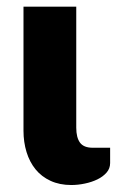

<svg xmlns="http://www.w3.org/2000/svg" viewBox="-20 -538 344 564"><path d="M49 -518.5H204V-163Q204 -134 215 -119Q226 -104 252.5 -104H303.5V-59Q303.5 -43 293 -31Q282.5 -19 266 -11Q249.5 -3 229.2 1.2Q209 5.5 189.5 5.5Q155 5.5 128.5 -6.8Q102 -19 84.5 -40.5Q67 -62 58 -91.2Q49 -120.5 49 -154Z"/></svg>

Font: Lato
Style: Regular
Weight: 900
Designer: Lukasz Dziedzic with Adam Twardoch and Botio Nikoltchev
Foundry: tyPoland Lukasz Dziedzic
Version: Version 2.010; 2014-09-01; http://www.latofonts.com/; ttfaut